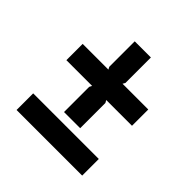

<svg xmlns="http://www.w3.org/2000/svg" viewBox="-186 -930 1066 1066"><g transform="rotate(45 347.5 -396.5)"><path d="M605 -160.2V-29.8H89.8V-160.2ZM605 -548.8V-420.9H402.8L411.1 -405.8V-208H284.2V-405.8L292 -420.9H89.8V-548.8H292L284.2 -563V-763.2H411.1V-563L402.8 -548.8Z"/></g></svg>

Font: Sinkin Sans 600 SemiBold
Style: Regular
Weight: 600
Designer: Keith Bates
Foundry: K-Type
Version: Sinkin Sans (version 1.0)  by Keith Bates   •   © 2014   www